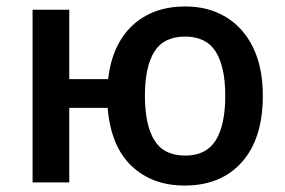

<svg xmlns="http://www.w3.org/2000/svg" viewBox="-20 -571 893 601"><path d="M802.7 -271.5Q802.7 -137.2 737.3 -63.7Q671.9 9.8 558.1 9.8Q456.5 9.8 391.8 -51.5Q327.1 -112.8 316.9 -233.4H196.8V0H82V-540.5H196.8V-323.2H318.4Q331.1 -432.1 394.8 -491.5Q458.5 -550.8 560.5 -550.8Q632.3 -550.8 687 -517.8Q741.7 -484.9 772.2 -422.4Q802.7 -359.9 802.7 -271.5ZM433.6 -271.5Q433.6 -180.2 463.1 -132.1Q492.7 -84 559.6 -84Q625.5 -84 655.3 -131.8Q685.1 -179.7 685.1 -271.5Q685.1 -361.8 655.3 -409.2Q625.5 -456.5 559.1 -456.5Q492.7 -456.5 463.1 -409.2Q433.6 -361.8 433.6 -271.5Z"/></svg>

Font: Open Sans SemiBold
Style: Regular
Weight: 600
Designer: Monotype Design Team
Foundry: Monotype Imaging Inc.
Version: Version 3.003; ttfautohint (v1.8.4)